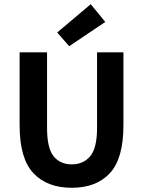

<svg xmlns="http://www.w3.org/2000/svg" viewBox="-20 -879 678 910"><path d="M320 11Q203 11 138 -58.5Q73 -128 73 -285V-631H203V-273Q203 -177 234 -138.5Q265 -100 320 -100Q375 -100 407.5 -138.5Q440 -177 440 -273V-631H565V-285Q565 -128 501 -58.5Q437 11 320 11ZM308 -660 251 -725 410 -859 479 -775Z"/></svg>

Font: Narnoor
Style: Bold
Weight: 700
Designer: S. Sridhar Murthy
Foundry: SIL International
Version: Version 3.000